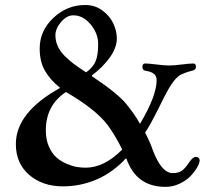

<svg xmlns="http://www.w3.org/2000/svg" viewBox="-20 -725 830 763"><path d="M43 -152.3Q43 -278.3 217.8 -375V-377Q180.7 -406.2 159.2 -442.9Q137.7 -479.5 137.7 -532.2Q137.7 -602.5 191.9 -653.8Q246.1 -705.1 318.4 -705.1Q357.4 -705.1 386.7 -683.6Q416 -662.1 430.2 -631.8Q444.3 -601.6 444.3 -572.3Q444.3 -535.2 416 -496.1Q387.7 -457 345.7 -425.8V-421.9Q451.2 -351.6 484.4 -308.6Q517.6 -267.6 535.2 -234.4H537.1Q602.5 -343.8 602.5 -407.2Q602.5 -437.5 559.6 -443.4Q545.9 -445.3 545.9 -459Q545.9 -472.7 556.6 -472.7Q570.3 -472.7 601.6 -468.8Q632.8 -464.8 652.3 -464.8Q671.9 -464.8 703.1 -468.8Q734.4 -472.7 748 -472.7Q758.8 -472.7 758.8 -459Q758.8 -447.3 744.1 -444.3Q710.9 -435.5 695.3 -426.3Q679.7 -417 661.1 -389.6Q646.5 -369.1 611.3 -296.9Q573.2 -220.7 556.6 -198.2Q578.1 -156.2 585.9 -131.8Q621.1 -37.1 666 -37.1Q688.5 -37.1 701.7 -45.9Q714.8 -54.7 730.5 -78.1Q746.1 -101.6 757.8 -101.6Q764.6 -101.6 769 -97.7Q773.4 -93.8 773.4 -87.9Q773.4 -77.1 763.7 -60.1Q753.9 -43 737.3 -25.4Q720.7 -7.8 693.8 4.9Q667 17.6 637.7 17.6Q521.5 17.6 482.4 -94.7H479.5Q427.7 -39.1 363.8 -11.7Q299.8 15.6 230.5 15.6Q148.4 15.6 95.7 -30.3Q43 -76.2 43 -152.3ZM162.1 -207Q162.1 -169.9 174.3 -142.6Q186.5 -115.2 204.1 -99.6Q221.7 -84 244.6 -74.2Q267.6 -64.5 285.6 -61.5Q303.7 -58.6 320.3 -58.6Q394.5 -58.6 465.8 -130.9Q437.5 -187.5 408.2 -227.5Q361.3 -290 242.2 -359.4Q162.1 -306.6 162.1 -207ZM200.2 -585Q200.2 -561.5 210 -540.5Q219.7 -519.5 238.8 -501Q257.8 -482.4 276.4 -468.8Q294.9 -455.1 322.3 -437.5Q349.6 -457 359.9 -481.4Q370.1 -505.9 370.1 -549.8Q370.1 -591.8 340.3 -627.9Q310.5 -664.1 271.5 -664.1Q245.1 -664.1 222.7 -637.7Q200.2 -611.3 200.2 -585Z"/></svg>

Font: Monomakh Unicode TT
Style: Medium
Weight: 500
Designer: Alexey Kryukov, Aleksandr Andreev
Version: Version 1.1